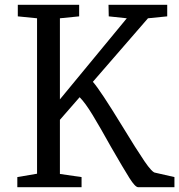

<svg xmlns="http://www.w3.org/2000/svg" viewBox="-20 -778 745 798"><path d="M134 -56V-702L54 -710V-758H309V-710L229 -702V-365L507 -702L432 -710L431 -758H675V-710L595 -702L366 -438Q397 -403 488 -254Q547 -157 580 -108.5Q613 -60 626 -60L705 -42V0H554Q542 0 518 -38Q494 -76 441 -168Q396 -249 365 -300Q334 -351 311 -374L229 -280V-55L319 -42V0H52V-42Z"/></svg>

Font: Martel DemiBold
Style: Regular
Weight: 600
Designer: Dan Reynolds
Foundry: Dan Reynolds
Version: Version 1.001; ttfautohint (v1.1) -l 5 -r 5 -G 72 -x 0 -D la